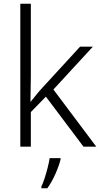

<svg xmlns="http://www.w3.org/2000/svg" viewBox="-20 -780 534 1021"><path d="M144 -760V-374Q144 -342 143 -307.5Q142 -273 142 -239H143Q156 -255 172.5 -275.5Q189 -296 204 -312L406 -532H474L264 -304L492 0H424L224 -266L144 -184V0H88V-760ZM302 61V68Q294 101 275 144Q256 187 232 221H200V212Q208 196 217 168.5Q226 141 233.5 111.5Q241 82 244 61Z"/></svg>

Font: BC Sans Light
Style: Regular
Weight: 300
Designer: Monotype Design Team
Foundry: Monotype Imaging Inc.
Version: Version 2.000;GOOG;noto-source:20170915:90ef993387c0